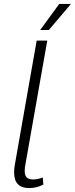

<svg xmlns="http://www.w3.org/2000/svg" viewBox="-20 -949 382 979"><path d="M52 -70Q52 -91 56 -111L167 -742H221L110 -113Q106 -94 106 -77Q106 -54 116.5 -44Q127 -34 150 -34Q172 -34 198 -44L201 -8Q168 10 128 10Q52 10 52 -70ZM282 -929H342L229 -796H185Z"/></svg>

Font: Sarabun ExtraLight
Style: Italic
Weight: 275
Italic angle: -10°
Designer: Suppakit Chalermlarp | Katatrad Co.,Ltd.
Foundry: Cadson Demak Co.,Ltd.
Version: Version 1.000; ttfautohint (v1.6)